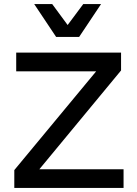

<svg xmlns="http://www.w3.org/2000/svg" viewBox="-20 -917 671 937"><path d="M473.1 -897 366.2 -736.8H253.9L147 -897H234.9L310.1 -794.9L386.2 -897ZM583 -90.8V0H49.8V-86.9L449.2 -568.8H59.1V-660.2H570.8V-573.2L171.9 -90.8Z"/></svg>

Font: Work Sans Medium
Style: Regular
Weight: 500
Designer: Wei Huang
Foundry: Wei Huang
Version: Version 2.012